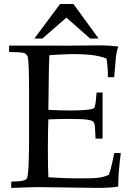

<svg xmlns="http://www.w3.org/2000/svg" viewBox="-20 -916 651 936"><path d="M34.7 0V-30.8Q54.7 -31.2 68.4 -32.2Q82 -33.2 90.8 -35.2Q99.6 -37.1 104.7 -40.3Q109.9 -43.5 111.8 -47.9Q113.8 -51.8 115.2 -62.3Q116.7 -72.8 117.9 -87.4Q119.1 -102.1 119.6 -119.1Q120.1 -136.2 120.6 -153.1Q121.1 -169.9 121.3 -184.8Q121.6 -199.7 121.6 -210.4V-460Q121.6 -485.8 121.3 -516.4Q121.1 -546.9 120.4 -574Q119.6 -601.1 117.9 -620.6Q116.2 -640.1 112.8 -644.5Q109.9 -648.9 106.7 -652.3Q103.5 -655.8 95 -658Q86.4 -660.2 70.1 -661.1Q53.7 -662.1 24.4 -662.6V-693.8H163.6L311 -693.4Q417.5 -694.8 464.8 -694.8Q489.7 -694.8 512 -693.4Q534.2 -691.9 556.2 -689.5Q548.3 -662.1 545.4 -641.1Q544.4 -636.7 536.6 -539.6H505.9V-547.9Q505.9 -570.3 504.2 -591.1Q502.4 -611.8 499.5 -630.4Q481.9 -637.7 461.2 -642.1Q440.4 -646.5 418.5 -648.7Q396.5 -650.9 374.3 -651.6Q352.1 -652.3 331.1 -652.3Q329.1 -652.3 321 -652.1Q313 -651.9 302.2 -651.4Q291.5 -650.9 278.8 -650.4Q266.1 -649.9 254.6 -649.2Q243.2 -648.4 234.1 -647.9Q225.1 -647.5 220.7 -647Q218.3 -592.8 217.8 -545.4L215.8 -380.4Q272.9 -377.4 320.8 -377.4Q339.4 -377.4 358.9 -377.9Q378.4 -378.4 395.3 -379.9Q412.1 -381.3 424.3 -383.8Q436.5 -386.2 439.9 -390.6Q441.4 -393.1 443.8 -403.3Q446.3 -413.6 447.8 -430.7L450.7 -464.8H480V-354V-240.2H445.8L444.3 -273.4Q443.8 -290.5 442.6 -301Q441.4 -311.5 438.5 -317.4Q435.5 -323.2 430.2 -325.9Q424.8 -328.6 416.5 -330.6Q402.3 -334 375.5 -335.2Q348.6 -336.4 308.6 -336.4Q292 -336.4 269.3 -335.7Q246.6 -335 215.8 -334Q214.8 -309.1 214.1 -273.4Q213.4 -237.8 213.4 -189Q213.4 -143.1 214.1 -109.1Q214.8 -75.2 215.8 -51.8Q251 -49.3 290 -47.9Q329.1 -46.4 373.5 -46.4Q405.3 -46.4 426 -47.1Q446.8 -47.9 461.4 -49.8Q476.1 -51.8 487.3 -55.2Q498.5 -58.6 510.7 -63.5Q514.6 -73.7 518.8 -89.1Q522.9 -104.5 526.6 -120.4Q530.3 -136.2 533 -149.7Q535.6 -163.1 536.6 -169.9H568.8Q562.5 -119.6 559.3 -79.3Q556.2 -39.1 556.2 -6.3Q535.2 -2.9 510 -1.5Q484.9 0 454.1 0L162.6 -3.9Q159.2 -3.9 127.7 -2.9Q96.2 -2 34.7 0ZM272.9 -896.5H337.9L460.9 -728H419.4L303.7 -830.1L186.5 -728H147.5Z"/></svg>

Font: XB Kayhan
Style: Regular
Weight: 400
Designer: Behnam
Foundry: Irmug
Version: Version 7.300 2009